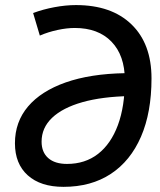

<svg xmlns="http://www.w3.org/2000/svg" viewBox="-20 -723 626 753"><path d="M273.4 -613.3Q242.2 -613.3 205.8 -605.5Q169.4 -597.7 136.2 -583.5L109.9 -671.9Q148.9 -686.5 193.4 -694.8Q237.8 -703.1 277.8 -703.1Q417.5 -703.1 495.8 -627.2Q574.2 -551.3 574.2 -415.5Q574.2 -282.2 533 -187Q491.7 -91.8 414.6 -41Q337.4 9.8 229 9.8Q139.2 9.8 88.9 -35.4Q38.6 -80.6 38.6 -161.1Q38.6 -244.6 89.8 -305.2Q141.1 -365.7 237.5 -399.7Q334 -433.6 469.7 -436L489.7 -346.2Q380.9 -344.2 303.2 -322.3Q225.6 -300.3 184.3 -261Q143.1 -221.7 143.1 -167.5Q143.1 -126 169.2 -103Q195.3 -80.1 242.7 -80.1Q314 -80.1 364.5 -119.4Q415 -158.7 442.4 -232.4Q469.7 -306.2 469.7 -409.7Q469.2 -505.9 417.2 -559.6Q365.2 -613.3 273.4 -613.3Z"/></svg>

Font: Cascadia Mono NF
Style: Italic
Weight: 400
Italic angle: -10°
Monospace: yes
Designer: Aaron Bell
Foundry: Saja Typeworks
Version: Version 2404.023